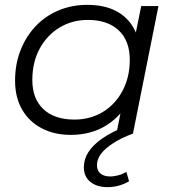

<svg xmlns="http://www.w3.org/2000/svg" viewBox="-20 -550 718 790"><path d="M271 5Q204 5 152 -22Q100 -49 71 -99Q42 -149 42 -218Q42 -285 64 -342Q86 -399 126 -441.5Q166 -484 220.5 -507Q275 -530 339 -530Q408 -530 456 -505.5Q504 -481 530 -434.5Q556 -388 556 -322Q556 -227 521 -153Q486 -79 422 -37Q358 5 271 5ZM286 -58Q352 -58 403.5 -89.5Q455 -121 484.5 -177Q514 -233 514 -304Q514 -382 468.5 -425Q423 -468 341 -468Q276 -468 224 -436Q172 -404 142.5 -348.5Q113 -293 113 -221Q113 -144 158.5 -101Q204 -58 286 -58ZM459 0 489 -151 519 -257 529 -367 561 -525H632L527 0ZM422 220Q379 220 352 198.5Q325 177 325 138Q325 105 344 75.5Q363 46 401 19.5Q439 -7 496 -29L526 0Q478 18 445 39.5Q412 61 395.5 83Q379 105 379 130Q379 152 393.5 164Q408 176 432 176Q450 176 468 171Q486 166 500 157L511 196Q492 207 470 213.5Q448 220 422 220Z"/></svg>

Font: MOST Montserrat
Style: Italic
Weight: 400
Italic angle: -11.3°
Designer: Julieta Ulanovsky
Foundry: Julieta Ulanovsky
Version: Version 8.000;March 11, 2024;FontCreator 15.0.0.2926 64-bit